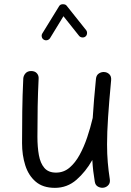

<svg xmlns="http://www.w3.org/2000/svg" viewBox="-20 -866 629 922"><path d="M513.7 -481.4Q503.9 -377 499 -303.2Q494.1 -229.5 494.1 -172.9Q494.1 -125.5 497.6 -85.7Q501 -45.9 507.3 -5.4Q509.8 11.2 501.5 21.5Q493.2 31.7 480.5 34.7Q466.3 38.1 451.9 31Q437.5 23.9 435.1 5.9Q430.7 -20 427.7 -45.4Q424.8 -70.8 423.3 -97.7Q391.6 -41.5 347.2 -2.7Q302.7 36.1 243.7 36.1Q186 36.1 151.4 6.3Q116.7 -23.4 101.3 -72.3Q85.9 -121.1 85.9 -178.2Q85.9 -254.4 86.9 -331.1Q87.9 -407.7 91.8 -489.3Q92.8 -502.9 102.5 -513.9Q112.3 -524.9 129.4 -524.9Q147.5 -524.9 157 -514.2Q166.5 -503.4 165.5 -488.8Q162.1 -419.4 160.9 -355.2Q159.7 -291 159.7 -209.5Q159.7 -160.2 166.7 -121.1Q173.8 -82 193.1 -59.6Q212.4 -37.1 249 -37.1Q285.6 -37.1 313.5 -60.5Q341.3 -84 362.3 -122.3Q383.3 -160.6 398.7 -206.5Q414.1 -252.4 424.8 -297.9Q425.3 -299.3 425.3 -300.3Q427.7 -340.3 431.6 -387Q435.5 -433.6 440.9 -488.3Q442.9 -505.9 455.6 -513.7Q468.3 -521.5 481.9 -520Q495.1 -519 505.1 -509.3Q515.1 -499.5 513.7 -481.4ZM189.9 -675.8Q182.6 -680.2 180.7 -689Q178.7 -697.8 183.1 -705.1L264.2 -836.9Q269.5 -845.7 282 -845.7Q294.4 -845.7 299.8 -838.9L393.6 -721.2Q398.9 -714.4 397.9 -705.1Q397 -695.8 390.1 -690.4Q383.3 -685.1 374 -686.3Q364.7 -687.5 359.4 -694.3L284.7 -788.1L220.2 -682.6Q215.3 -675.3 206.5 -673.1Q197.8 -670.9 189.9 -675.8Z"/></svg>

Font: Mikhak-FD Regular
Style: FD-Regular
Weight: 400
Designer: Amin Abedi
Version: Version 3.2